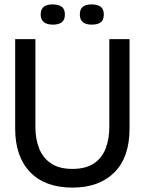

<svg xmlns="http://www.w3.org/2000/svg" viewBox="-20 -838 658 873"><path d="M309 15Q185 15 117 -55.5Q49 -126 49 -253V-660H141V-260Q141 -206 158 -163Q175 -120 212 -95Q249 -70 309 -70Q370 -70 407 -95Q444 -120 460.5 -163Q477 -206 477 -260V-660H569V-253Q569 -123 500 -54Q431 15 309 15ZM397 -726Q343 -726 343 -772Q343 -797 357 -807.5Q371 -818 396 -818Q423 -818 437.5 -807.5Q452 -797 452 -772Q452 -747 438 -736.5Q424 -726 397 -726ZM221 -726Q165 -726 165 -772Q165 -797 179.5 -807.5Q194 -818 219 -818Q246 -818 260.5 -807.5Q275 -797 275 -772Q275 -747 260.5 -736.5Q246 -726 221 -726Z"/></svg>

Font: Bricolage Grotesque 48pt
Style: Regular
Weight: 400
Designer: Mathieu Triay
Foundry: Atelier Triay
Version: Version 1.000; ttfautohint (v1.8.4.7-5d5b);gftools[0.9.32]